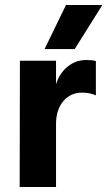

<svg xmlns="http://www.w3.org/2000/svg" viewBox="-20 -751 431 771"><path d="M280 -554H159L245 -731H391ZM205 0H59L60 -507H205V-413Q219 -457 251.5 -483.5Q284 -510 327 -510Q351 -510 365 -506V-368Q341 -379 310 -379Q263 -379 234 -344.5Q205 -310 205 -253Z"/></svg>

Font: Hind Kochi
Style: Bold
Weight: 700
Designer: Dhruvi Tolia
Foundry: Indian Type Foundry
Version: Version 0.702;PS 1.0;hotconv 1.0.81;makeotf.lib2.5.63406